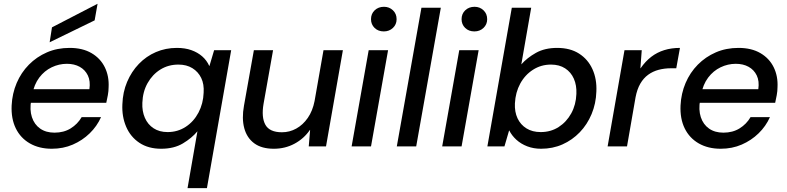

<svg xmlns="http://www.w3.org/2000/svg" viewBox="-20 -755 4059 990"><path d="M247 12Q182 12 134 -15.5Q86 -43 61.5 -93Q37 -143 40 -211Q43 -273 66 -327Q89 -381 129 -421.5Q169 -462 222 -485Q275 -508 339 -508Q406 -508 452 -481Q498 -454 520.5 -408Q543 -362 540 -305Q540 -286 536 -264Q532 -242 528 -225H114L126 -295H441Q447 -337 433 -366Q419 -395 391 -410.5Q363 -426 325 -426Q284 -426 246.5 -408Q209 -390 182.5 -355Q156 -320 146 -267L141 -239Q132 -189 144.5 -151Q157 -113 187 -92Q217 -71 261 -71Q309 -71 344.5 -93Q380 -115 401 -151H501Q480 -104 442.5 -67.5Q405 -31 355.5 -9.5Q306 12 247 12ZM236 -537 248 -614 482 -735H483L468 -650Z M947 215 998 -78Q969 -43 923 -15.5Q877 12 811 12Q745 12 699 -18.5Q653 -49 630.5 -101.5Q608 -154 611 -217Q613 -280 635.5 -333Q658 -386 696 -425.5Q734 -465 784 -486.5Q834 -508 892 -508Q934 -508 966.5 -496.5Q999 -485 1022.5 -464.5Q1046 -444 1059 -415H1060L1084 -496H1172L1047 215ZM844 -74Q896 -74 937.5 -101Q979 -128 1003.5 -174.5Q1028 -221 1030 -277Q1033 -321 1017.5 -353Q1002 -385 972 -403.5Q942 -422 900 -422Q848 -422 807 -396.5Q766 -371 741 -326.5Q716 -282 714 -225Q712 -182 727 -147.5Q742 -113 772 -93.5Q802 -74 844 -74Z M1392 12Q1329 12 1291 -16Q1253 -44 1239.5 -94Q1226 -144 1238 -210L1289 -496H1388L1339 -220Q1327 -150 1348.5 -111.5Q1370 -73 1434 -73Q1473 -73 1507.5 -92Q1542 -111 1567 -147Q1592 -183 1602 -234L1648 -496H1748L1661 0H1572L1579 -85H1578Q1547 -40 1498.5 -14Q1450 12 1392 12Z M1793 0 1881 -496H1981L1893 0ZM1959 -593Q1930 -593 1911.5 -611Q1893 -629 1893 -656Q1893 -684 1912 -702Q1931 -720 1960 -720Q1987 -720 2006 -702Q2025 -684 2025 -656Q2025 -629 2006 -611Q1987 -593 1959 -593Z M2026 0 2153 -715H2253L2126 0Z M2260 0 2348 -496H2448L2360 0ZM2426 -593Q2397 -593 2378.5 -611Q2360 -629 2360 -656Q2360 -684 2379 -702Q2398 -720 2427 -720Q2454 -720 2473 -702Q2492 -684 2492 -656Q2492 -629 2473 -611Q2454 -593 2426 -593Z M2770 12Q2731 12 2698.5 -0.5Q2666 -13 2642.5 -34.5Q2619 -56 2606 -82H2605L2581 0H2493L2619 -715H2719L2668 -423Q2698 -457 2743.5 -482.5Q2789 -508 2853 -508Q2920 -508 2966 -478.5Q3012 -449 3035 -398Q3058 -347 3055 -283Q3053 -221 3030.5 -167Q3008 -113 2969.5 -73Q2931 -33 2880.5 -10.5Q2830 12 2770 12ZM2768 -74Q2820 -74 2860.5 -100Q2901 -126 2925.5 -170.5Q2950 -215 2952 -271Q2954 -315 2939 -349Q2924 -383 2894 -402.5Q2864 -422 2821 -422Q2770 -422 2728.5 -395.5Q2687 -369 2662.5 -324Q2638 -279 2635 -222Q2633 -178 2648.5 -145Q2664 -112 2694.5 -93Q2725 -74 2768 -74Z M3113 0 3200 -496H3289L3282 -403H3283Q3308 -439 3338 -462Q3368 -485 3405 -496.5Q3442 -508 3486 -508L3467 -403H3440Q3406 -403 3376 -395Q3346 -387 3322 -369.5Q3298 -352 3281.5 -323.5Q3265 -295 3257 -253L3213 0Z M3696 12Q3631 12 3583 -15.5Q3535 -43 3510.5 -93Q3486 -143 3489 -211Q3492 -273 3515 -327Q3538 -381 3578 -421.5Q3618 -462 3671 -485Q3724 -508 3788 -508Q3855 -508 3901 -481Q3947 -454 3969.5 -408Q3992 -362 3989 -305Q3989 -286 3985 -264Q3981 -242 3977 -225H3563L3575 -295H3890Q3896 -337 3882 -366Q3868 -395 3840 -410.5Q3812 -426 3774 -426Q3733 -426 3695.5 -408Q3658 -390 3631.5 -355Q3605 -320 3595 -267L3590 -239Q3581 -189 3593.5 -151Q3606 -113 3636 -92Q3666 -71 3710 -71Q3758 -71 3793.5 -93Q3829 -115 3850 -151H3950Q3929 -104 3891.5 -67.5Q3854 -31 3804.5 -9.5Q3755 12 3696 12Z"/></svg>

Font: DM Sans 28pt Medium
Style: Italic
Weight: 500
Italic angle: -10°
Version: Version 4.004;gftools[0.9.30]